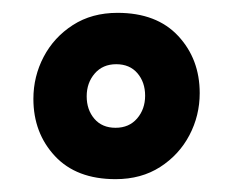

<svg xmlns="http://www.w3.org/2000/svg" viewBox="-20 -645 363 299"><path d="M32 -491Q32 -526 48 -556.5Q64 -587 93.5 -606Q123 -625 163 -625Q224 -625 257.5 -589Q291 -553 291 -500Q291 -465 275 -434.5Q259 -404 229.5 -385Q200 -366 160 -366Q99 -366 65.5 -402Q32 -438 32 -491ZM206 -496Q206 -517 194 -531Q182 -545 161 -545Q140 -545 127.5 -530.5Q115 -516 115 -495Q115 -474 127 -460Q139 -446 160 -446Q181 -446 193.5 -460.5Q206 -475 206 -496Z"/></svg>

Font: Grenze ExtraBold
Style: Regular
Weight: 800
Designer: Renata Polastri
Foundry: Omnibus-Type
Version: Version 1.002; ttfautohint (v1.8)